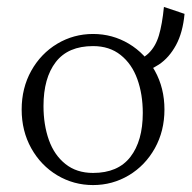

<svg xmlns="http://www.w3.org/2000/svg" viewBox="-20 -522 555 554"><path d="M42.5 -206Q42.5 -268 70.2 -317.8Q98 -367.5 145.2 -395.8Q192.5 -424 248.5 -424Q304.5 -424 351.8 -395.8Q399 -367.5 426.8 -317.8Q454.5 -268 454.5 -206Q454.5 -144 426.8 -94.2Q399 -44.5 351.8 -16.2Q304.5 12 248.5 12Q192.5 12 145.2 -16.2Q98 -44.5 70.2 -94.2Q42.5 -144 42.5 -206ZM392 -196Q392 -250 376.2 -293.8Q360.5 -337.5 328.2 -363.2Q296 -389 248.5 -389Q176.5 -389 141 -343Q105.5 -297 105.5 -216Q105.5 -162 121 -118.2Q136.5 -74.5 168.8 -48.8Q201 -23 248.5 -23Q320.5 -23 356.2 -69.2Q392 -115.5 392 -196ZM453 -502 512.5 -482Q507.5 -428 487.8 -391.8Q468 -355.5 438.8 -336Q409.5 -316.5 374.5 -309.5L354.5 -341.5Q389 -349 409 -368.5Q429 -388 438.5 -419.8Q448 -451.5 453 -502Z"/></svg>

Font: Didactic
Style: Regular
Weight: 400
Designer: Tyler Finck
Foundry: Etcetera Type Co
Version: Version 3.007;FEAKit 1.0